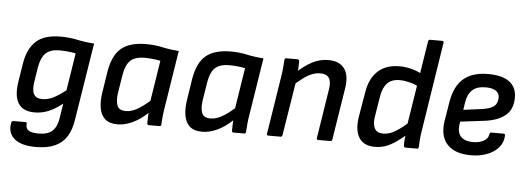

<svg xmlns="http://www.w3.org/2000/svg" viewBox="-54 -842 3288 1197"><g transform="rotate(5 1590.0 -243.0)"><path d="M297 -502Q353 -502 401.5 -491.5Q450 -481 508 -477L431 6Q422 68 396 110.5Q370 153 322.5 175Q275 197 201 197Q109 197 66 159Q23 121 37 58Q40 48 50 48H123Q134 48 133 58Q130 87 149.5 99.5Q169 112 212 112Q268 112 296.5 87Q325 62 334 9L349 -87Q303 -51 262 -34Q221 -17 176 -17Q103 -17 73.5 -63Q44 -109 59 -202L77 -315Q92 -407 143 -454.5Q194 -502 297 -502ZM217 -104Q249 -104 282 -119.5Q315 -135 362 -172L399 -406Q377 -411 347 -413.5Q317 -416 296 -416Q241 -416 212 -389Q183 -362 172 -299L158 -211Q149 -155 163 -129.5Q177 -104 217 -104Z M698 12Q646 12 619 -12Q592 -36 584.5 -79.5Q577 -123 586 -179L606 -308Q623 -412 676 -457Q729 -502 832 -502Q887 -502 933.5 -491.5Q980 -481 1038 -477L982 -123Q977 -95 974 -66.5Q971 -38 970 -11Q970 0 958 0H892Q882 0 882 -11Q882 -26 882.5 -42.5Q883 -59 884 -76Q839 -33 790.5 -10.5Q742 12 698 12ZM741 -75Q773 -75 807.5 -93Q842 -111 889 -152L929 -406Q907 -411 879.5 -413.5Q852 -416 830 -416Q769 -416 740.5 -388Q712 -360 702 -300L683 -182Q676 -133 687.5 -104Q699 -75 741 -75Z M1228 12Q1176 12 1149 -12Q1122 -36 1114.5 -79.5Q1107 -123 1116 -179L1136 -308Q1153 -412 1206 -457Q1259 -502 1362 -502Q1417 -502 1463.5 -491.5Q1510 -481 1568 -477L1512 -123Q1507 -95 1504 -66.5Q1501 -38 1500 -11Q1500 0 1488 0H1422Q1412 0 1412 -11Q1412 -26 1412.5 -42.5Q1413 -59 1414 -76Q1369 -33 1320.5 -10.5Q1272 12 1228 12ZM1271 -75Q1303 -75 1337.5 -93Q1372 -111 1419 -152L1459 -406Q1437 -411 1409.5 -413.5Q1382 -416 1360 -416Q1299 -416 1270.5 -388Q1242 -360 1232 -300L1213 -182Q1206 -133 1217.5 -104Q1229 -75 1271 -75Z M1952 0Q1941 0 1943 -11L1992 -323Q2007 -415 1930 -415Q1906 -415 1881 -406Q1856 -397 1827.5 -376.5Q1799 -356 1760 -321L1771 -402Q1821 -450 1869.5 -476Q1918 -502 1973 -502Q2042 -502 2073.5 -459Q2105 -416 2091 -332L2040 -11Q2038 0 2028 0ZM1640 0Q1629 0 1631 -11L1687 -366Q1692 -394 1695 -426.5Q1698 -459 1699 -478Q1699 -490 1711 -490H1779Q1790 -490 1791 -479Q1792 -471 1791 -454.5Q1790 -438 1789 -420.5Q1788 -403 1786 -390L1785 -365L1728 -11Q1727 -6 1724.5 -3Q1722 0 1717 0Z M2307 12Q2237 12 2207.5 -36Q2178 -84 2193 -172L2219 -325Q2233 -410 2283.5 -456Q2334 -502 2418 -502Q2458 -502 2498.5 -490.5Q2539 -479 2559 -465L2550 -383Q2523 -399 2488.5 -407.5Q2454 -416 2427 -416Q2376 -416 2349 -388Q2322 -360 2313 -306L2292 -178Q2284 -129 2298.5 -102Q2313 -75 2351 -75Q2376 -75 2399.5 -84Q2423 -93 2452 -113.5Q2481 -134 2520 -170L2508 -88Q2472 -56 2439.5 -33.5Q2407 -11 2375.5 0.5Q2344 12 2307 12ZM2499 0Q2488 0 2488 -12Q2487 -27 2489 -49Q2491 -71 2493 -87L2496 -135L2581 -672Q2583 -683 2593 -683H2668Q2680 -683 2678 -672L2591 -116Q2586 -88 2583.5 -58Q2581 -28 2581 -12Q2581 0 2570 0Z M2908 12Q2808 12 2760 -40Q2712 -92 2727 -187L2747 -309Q2764 -408 2819 -455Q2874 -502 2973 -502Q3061 -502 3106 -468Q3151 -434 3151 -370Q3151 -296 3104 -257.5Q3057 -219 2971 -209L2824 -191L2821 -171Q2815 -121 2839.5 -96Q2864 -71 2915 -71Q2955 -71 2982 -86.5Q3009 -102 3012 -128Q3014 -140 3024 -140H3100Q3110 -140 3110 -129Q3109 -88 3083 -56Q3057 -24 3011.5 -6Q2966 12 2908 12ZM2837 -266 2958 -282Q3008 -290 3029 -308Q3050 -326 3050 -362Q3050 -389 3028 -403.5Q3006 -418 2965 -418Q2910 -418 2881 -391.5Q2852 -365 2844 -312Z"/></g></svg>

Font: Sofia Sans SemiBold
Style: Italic
Weight: 600
Italic angle: -9°
Designer: Botio Nikoltchev, Ani Petrova
Foundry: lettersoup
Version: Version 4.100-B